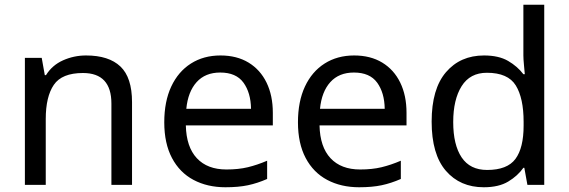

<svg xmlns="http://www.w3.org/2000/svg" viewBox="-20 -780 2401 810"><path d="M343 -546Q439 -546 488 -499.5Q537 -453 537 -349V0H450V-343Q450 -472 330 -472Q241 -472 207 -422Q173 -372 173 -278V0H85V-536H156L169 -463H174Q200 -505 246 -525.5Q292 -546 343 -546Z M910 -546Q979 -546 1028.5 -516Q1078 -486 1104.5 -431.5Q1131 -377 1131 -304V-251H764Q766 -160 810.5 -112.5Q855 -65 935 -65Q986 -65 1025.5 -74.5Q1065 -84 1107 -102V-25Q1066 -7 1026 1.5Q986 10 931 10Q855 10 796.5 -21Q738 -52 705.5 -113.5Q673 -175 673 -264Q673 -352 702.5 -415Q732 -478 785.5 -512Q839 -546 910 -546ZM909 -474Q846 -474 809.5 -433.5Q773 -393 766 -321H1039Q1038 -389 1007 -431.5Q976 -474 909 -474Z M1474 -546Q1543 -546 1592.5 -516Q1642 -486 1668.5 -431.5Q1695 -377 1695 -304V-251H1328Q1330 -160 1374.5 -112.5Q1419 -65 1499 -65Q1550 -65 1589.5 -74.5Q1629 -84 1671 -102V-25Q1630 -7 1590 1.5Q1550 10 1495 10Q1419 10 1360.5 -21Q1302 -52 1269.5 -113.5Q1237 -175 1237 -264Q1237 -352 1266.5 -415Q1296 -478 1349.5 -512Q1403 -546 1474 -546ZM1473 -474Q1410 -474 1373.5 -433.5Q1337 -393 1330 -321H1603Q1602 -389 1571 -431.5Q1540 -474 1473 -474Z M2021 10Q1921 10 1861 -59.5Q1801 -129 1801 -267Q1801 -405 1861.5 -475.5Q1922 -546 2022 -546Q2084 -546 2123.5 -523Q2163 -500 2188 -467H2194Q2193 -480 2190.5 -505.5Q2188 -531 2188 -546V-760H2276V0H2205L2192 -72H2188Q2164 -38 2124 -14Q2084 10 2021 10ZM2035 -63Q2120 -63 2154.5 -109.5Q2189 -156 2189 -250V-266Q2189 -366 2156 -419.5Q2123 -473 2034 -473Q1963 -473 1927.5 -416.5Q1892 -360 1892 -265Q1892 -169 1927.5 -116Q1963 -63 2035 -63Z"/></svg>

Font: Noto Sans Wancho
Style: Regular
Weight: 400
Designer: Monotype Design Team
Foundry: Monotype Imaging Inc.
Version: Version 2.001; ttfautohint (v1.8.4.7-5d5b)